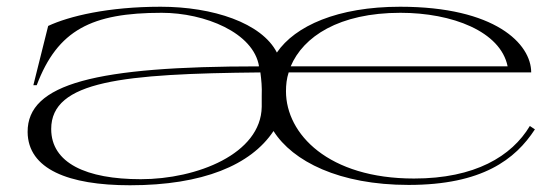

<svg xmlns="http://www.w3.org/2000/svg" viewBox="-20 -535 1656 570"><path d="M366 15C582 15 725 -45 792 -146C849 -56 987 14 1193 14C1412 14 1510 -62 1568 -151L1553 -161C1499 -71 1390 -5 1209 -5C955 -5 829 -137 829 -264C829 -283 831 -302 837 -320H1557C1557 -405 1450 -515 1168 -515C982 -515 856 -458 802 -379C757 -467 612 -515 457 -515C301 -515 185 -487 123 -458L79 -282H89C151 -446 252 -497 460 -497C588 -497 733 -438 749 -338C265 -338 61 -287 62 -143C63 -33 183 15 366 15ZM398 -3C236 -3 132 -51 132 -152C132 -295 345 -316 753 -320C756 -297 758 -277 757 -251V-218C755 -78 564 -3 398 -3ZM1487 -338H843C880 -426 986 -497 1169 -497C1322 -497 1466 -442 1487 -338Z"/></svg>

Font: Sprat Extended Light
Style: Regular
Weight: 300
Width: 9
Designer: Ethan Nakache
Foundry: Collletttivo
Version: Version 2.000;Glyphs 3.2 (3217)